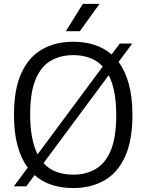

<svg xmlns="http://www.w3.org/2000/svg" viewBox="-20 -966 760 996"><path d="M116.5 0.5H52L124 -96.5Q89.5 -142.5 71 -210.5Q52.5 -278.5 52.5 -370Q52.5 -503.5 91 -587.2Q129.5 -671 198.8 -710.2Q268 -749.5 360 -749.5Q419.5 -749.5 470 -733.2Q520.5 -717 559 -683.5L601 -740H666L595 -644.5Q629.5 -598.5 648.2 -530.2Q667 -462 667 -370Q667 -236.5 628.5 -152.8Q590 -69 520.8 -29.8Q451.5 9.5 360 9.5Q299.5 9.5 249 -6.8Q198.5 -23 159.5 -57.5ZM136.5 -372.5Q136.5 -304.5 146.5 -253Q156.5 -201.5 175 -165.5L513 -621Q484 -652 445.2 -666Q406.5 -680 360 -680Q292.5 -680 242.2 -650.2Q192 -620.5 164.2 -553.2Q136.5 -486 136.5 -372.5ZM360 -60Q427 -60 477.2 -89.8Q527.5 -119.5 555.2 -187Q583 -254.5 583 -367.5Q583 -436 573 -487.5Q563 -539 544 -576L206 -120Q234.5 -88 273.5 -74Q312.5 -60 360 -60ZM321.5 -804 410 -946H496.5L394 -804Z"/></svg>

Font: Encode Sans
Style: Regular
Weight: 400
Designer: Multiple Designers
Foundry: Impallari Type
Version: Version 3.002; ttfautohint (v1.8.3) -l 8 -r 50 -G 200 -x 14 